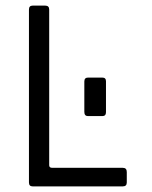

<svg xmlns="http://www.w3.org/2000/svg" viewBox="-20 -663 539 683"><path d="M417 0H96Q83 0 83 -14V-629Q83 -643 96 -643H141Q155 -643 155 -629V-75Q155 -66 166 -66H417Q431 -66 431 -51V-14Q431 0 417 0ZM357 -374V-264Q357 -250 344 -250H293Q280 -250 280 -265V-373Q280 -387 293 -387H344Q357 -387 357 -374Z"/></svg>

Font: Rajdhani Medium
Style: Regular
Weight: 500
Designer: Satya Rajpurohit, Jyotish Sonowal
Foundry: Indian Type Foundry
Version: Version 1.201 February 1, 2022